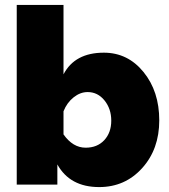

<svg xmlns="http://www.w3.org/2000/svg" viewBox="-20 -750 687 780"><path d="M213 -82V0H48V-730H238V-448Q284 -536 402 -536Q499 -536 563 -457.5Q627 -379 627 -261Q627 -144 557.5 -67Q488 10 383 10Q264 10 213 -82ZM432 -260Q432 -308 404.5 -342Q377 -376 336 -376Q306 -376 279 -354.5Q252 -333 238 -298V-204Q276 -150 328 -150Q375 -150 403.5 -180.5Q432 -211 432 -260Z"/></svg>

Font: Raleway-v4020 Black
Style: Regular
Weight: 900
Designer: Matt McInerney, Pablo Impallari, Rodrigo Fuenzalida
Foundry: Matt McInerney, Pablo Impallari, Rodrigo Fuenzalida
Version: Version 4.020;PS 004.020;hotconv 1.0.88;makeotf.lib2.5.64775